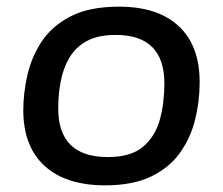

<svg xmlns="http://www.w3.org/2000/svg" viewBox="-20 -550 670 577"><path d="M296 7Q178 7 114 -51.5Q50 -110 50 -219Q50 -269 62 -323Q74 -377 104.5 -424Q135 -471 191.5 -500.5Q248 -530 338 -530Q454 -530 517 -471.5Q580 -413 580 -303Q580 -246 566.5 -191Q553 -136 521 -91Q489 -46 434 -19.5Q379 7 296 7ZM304 -78Q374 -78 410.5 -109.5Q447 -141 460.5 -191Q474 -241 474 -299Q474 -445 328 -445Q274 -445 240.5 -426.5Q207 -408 188.5 -376.5Q170 -345 162.5 -305.5Q155 -266 155 -224Q155 -78 304 -78Z"/></svg>

Font: Asap Semi Expanded Semi Expanded Medium
Style: Italic
Weight: 500
Width: 6
Italic angle: -6°
Designer: Pablo Cosgaya
Foundry: Omnibus-Type
Version: Version 3.001; ttfautohint (v1.8.4.7-5d5b)